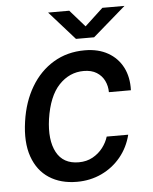

<svg xmlns="http://www.w3.org/2000/svg" viewBox="-51 -738 629 791"><g transform="rotate(-5 263.0 -342.5)"><path d="M236 10Q168.5 10 121 -20.8Q73.5 -51.5 52.5 -111.2Q31.5 -171 44 -256.5Q55.5 -337 91.8 -398Q128 -459 184.8 -493Q241.5 -527 314 -527Q370 -527 410 -504.2Q450 -481.5 470.8 -441Q491.5 -400.5 489.5 -346.5H398.5Q398.5 -372 387.8 -394Q377 -416 355.8 -429.2Q334.5 -442.5 302.5 -442.5Q243.5 -442.5 200.2 -397Q157 -351.5 143 -257.5Q131 -171.5 158.2 -120.5Q185.5 -69.5 250 -69.5Q282.5 -69.5 307.8 -83.5Q333 -97.5 349.8 -119.5Q366.5 -141.5 373.5 -165H462.5Q449.5 -113 417 -73.5Q384.5 -34 337.8 -12Q291 10 236 10ZM282.5 -577 177.5 -695H265L326.5 -625L402 -695H493.5L357.5 -577Z"/></g></svg>

Font: Public Sans Thin Medium
Style: Italic
Weight: 500
Italic angle: -8°
Version: Version 2.001